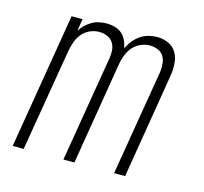

<svg xmlns="http://www.w3.org/2000/svg" viewBox="-84 -631 768 724"><g transform="rotate(15 300.0 -269.0)"><path d="M24 0 112 -530H155L147 -483Q156 -496 167 -506.5Q178 -517 191 -524.5Q204 -532 218.5 -535Q233 -538 247 -538Q247 -538 247 -538Q247 -538 247 -538Q264 -538 280 -533.5Q296 -529 307.5 -519Q319 -509 325.5 -494.5Q332 -480 335 -464Q342 -480 353.5 -494.5Q365 -509 379.5 -519Q394 -529 411 -533.5Q428 -538 445 -538Q445 -538 445 -538Q445 -538 445 -538Q469 -538 490 -528Q511 -518 521.5 -498.5Q532 -479 533 -455Q534 -431 530 -407L463 0H420L489 -414Q491 -430 489.5 -446.5Q488 -463 480 -475.5Q472 -488 457 -494Q442 -500 426 -500Q408 -500 390 -492Q372 -484 359.5 -469Q347 -454 340.5 -436Q334 -418 331 -400L265 0H222L291 -414Q294 -430 292.5 -446.5Q291 -463 282.5 -475.5Q274 -488 259.5 -494Q245 -500 228 -500Q210 -500 192 -492Q174 -484 162 -469Q150 -454 143.5 -436Q137 -418 134 -400L67 0Z"/></g></svg>

Font: Iosevka Curly XLtEx
Style: Italic
Weight: 200
Width: 7
Italic angle: -9°
Monospace: yes
Designer: Belleve Invis
Foundry: Belleve Invis
Version: Version 11.1.0; ttfautohint (v1.8.3)